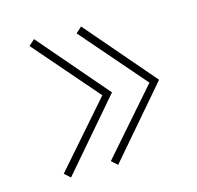

<svg xmlns="http://www.w3.org/2000/svg" viewBox="-77 -570 646 630"><g transform="rotate(-15 246.0 -255.0)"><path d="M259 -254 70 -472 90 -490 292 -255 90 -20 70 -38ZM419 -254 230 -472 250 -490 452 -255 250 -20 230 -38Z"/></g></svg>

Font: Jost* Thin
Style: Regular
Weight: 200
Version: Version 3.7